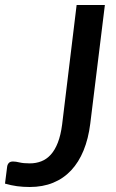

<svg xmlns="http://www.w3.org/2000/svg" viewBox="-38 -740 463 768"><path d="M323 -245Q315.5 -185 296.2 -138Q277 -91 246.5 -58.5Q216 -26 174.5 -9Q133 8 81 8Q54 8 30.2 4.8Q6.5 1.5 -18 -5.5L-9.5 -72.5Q-8.5 -81.5 -3 -87.8Q2.5 -94 14 -94Q25 -94 40.5 -90.2Q56 -86.5 81.5 -86.5Q106 -86.5 127.2 -94.8Q148.5 -103 165.2 -121.5Q182 -140 193.5 -169.8Q205 -199.5 210.5 -242L268.5 -720H381.5Z"/></svg>

Font: Lato 2
Style: Italic
Weight: 600
Italic angle: -7°
Designer: Lukasz Dziedzic with Adam Twardoch and Botio Nikoltchev
Foundry: tyPoland Lukasz Dziedzic
Version: Version 2.015; 2015-08-06; http://www.latofonts.com/